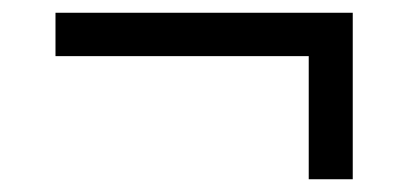

<svg xmlns="http://www.w3.org/2000/svg" viewBox="-20 -359 640 301"><path d="M464 -78V-271H67V-339H533V-78Z"/></svg>

Font: IBM Plex Sans Arabic
Style: Regular
Weight: 400
Designer: Mike Abbink, Paul van der Laan, Pieter van Rosmalen, Wael Morcos, Khajak Apelian
Foundry: Bold Monday
Version: Version 1.005